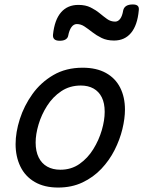

<svg xmlns="http://www.w3.org/2000/svg" viewBox="-20 -823 643 862"><path d="M241 19Q179 19 136 -6Q93 -31 71.5 -75.5Q50 -120 50 -176Q50 -229 69 -288.5Q88 -348 125.5 -400.5Q163 -453 219.5 -486Q276 -519 351 -519Q413 -519 455.5 -495.5Q498 -472 519.5 -429.5Q541 -387 541 -331Q541 -291 529.5 -243.5Q518 -196 494.5 -149.5Q471 -103 435 -65Q399 -27 350.5 -4Q302 19 241 19ZM251 -61Q300 -61 337 -87Q374 -113 399 -153.5Q424 -194 437 -238.5Q450 -283 450 -321Q450 -360 437 -386Q424 -412 400 -425.5Q376 -439 343 -439Q293 -439 255 -413.5Q217 -388 191.5 -348Q166 -308 153 -264Q140 -220 140 -183Q140 -144 153.5 -116.5Q167 -89 192 -75Q217 -61 251 -61ZM248 -640Q215 -640 218 -668Q225 -734 254 -767.5Q283 -801 332 -801Q364 -801 387 -789.5Q410 -778 427.5 -763.5Q445 -749 461 -737.5Q477 -726 497 -726Q510 -726 519.5 -738.5Q529 -751 533 -776Q539 -803 576 -803Q592 -803 598.5 -796.5Q605 -790 603 -776Q597 -710 568.5 -675.5Q540 -641 492 -641Q460 -641 436.5 -652.5Q413 -664 394.5 -678.5Q376 -693 359.5 -704Q343 -715 325 -715Q311 -715 301 -701.5Q291 -688 286 -662Q284 -652 274.5 -646Q265 -640 248 -640Z"/></svg>

Font: Playwrite DK Uloopet
Style: Regular
Weight: 400
Designer: Veronika Burian, José Scaglione
Foundry: TypeTogether
Version: Version 1.002